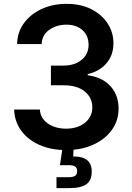

<svg xmlns="http://www.w3.org/2000/svg" viewBox="-20 -757 676 981"><path d="M317.9 9.8Q241.2 9.8 181.9 -16.4Q122.6 -42.5 88.4 -89.4Q54.2 -136.2 52.2 -197.3H183.6Q186.5 -152.3 224.6 -126Q262.7 -99.6 317.9 -99.6Q376.5 -99.6 414.1 -129.9Q451.7 -160.2 451.7 -208.5Q451.7 -258.3 412.8 -289.8Q374 -321.3 304.7 -321.3H240.2V-421.9H304.7Q361.3 -421.9 397 -451.2Q432.6 -480.5 432.6 -528.3Q432.6 -574.7 401.6 -602.8Q370.6 -630.9 319.3 -630.9Q269 -630.9 231.7 -604.5Q194.3 -578.1 192.9 -531.7H67.4Q68.4 -592.3 102.3 -638.7Q136.2 -685.1 193.1 -711.2Q250 -737.3 320.3 -737.3Q393.1 -737.3 446.8 -710Q500.5 -682.6 530 -637Q559.6 -591.3 559.6 -536.1Q559.6 -474.6 523.4 -433.1Q487.3 -391.6 428.2 -378.4V-372.6Q504.4 -361.8 545.2 -315.9Q585.9 -270 585.9 -201.7Q585.9 -140.6 551.3 -92.8Q516.6 -44.9 456.1 -17.6Q395.5 9.8 317.9 9.8ZM268.6 204.1V148.4H329.1Q353.5 148.4 363.8 141.4Q374 134.3 374 117.7Q374 100.6 363.8 93.8Q353.5 86.9 329.1 86.9H286.1L302.7 -22H356V0L354 42.5Q448.7 41 448.7 120.1Q448.7 164.6 421.4 184.3Q394 204.1 333.5 204.1Z"/></svg>

Font: Inter SemiBold
Style: Regular
Weight: 600
Designer: Rasmus Andersson
Foundry: rsms
Version: Version 4.001;git-9221beed3